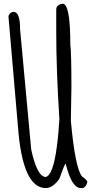

<svg xmlns="http://www.w3.org/2000/svg" viewBox="-20 -964 495 1012"><path d="M310.5 -944.3Q350.6 -944.3 350.6 -729.5Q356.4 -686.5 356.4 -504.9L353.5 -327.1Q376 -79.1 412.1 -34.2Q440.4 -14.6 440.4 -3.9Q434.6 19.5 418 27.3H406.2Q357.4 27.3 326.2 -101.6Q320.3 -99.6 293 -21.5Q257.8 27.3 221.7 27.3Q97.7 27.3 74.2 -301.8L24.4 -879.9Q34.2 -901.4 51.8 -901.4Q85.9 -901.4 85.9 -809.6L144.5 -175.8Q175.8 -31.2 221.7 -31.2Q275.4 -45.9 293 -335.9Q276.4 -592.8 276.4 -799.8V-914.1Q276.4 -939.5 310.5 -944.3Z"/></svg>

Font: Sue Ellen Francisco
Style: Regular
Weight: 400
Designer: Kimberly Geswein
Foundry: Kimberly Geswein
Version: Version 1.002 2007